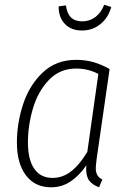

<svg xmlns="http://www.w3.org/2000/svg" viewBox="-20 -787 548 818"><path d="M447 -493 392 -112Q388 -80 388 -71Q388 -53 394.5 -41.5Q401 -30 416 -22L402 11Q375 1 361 -16.5Q347 -34 347 -68L348 -83Q319 -40 281.5 -14.5Q244 11 198 11Q129 11 90.5 -40Q52 -91 52 -180Q52 -262 78.5 -343Q105 -424 162 -478Q219 -532 304 -532Q345 -532 379 -522Q413 -512 447 -493ZM99 -180Q99 -107 126 -68Q153 -29 204 -29Q247 -29 283 -57Q319 -85 352 -140L399 -472Q355 -495 304 -495Q235 -495 188.5 -446.5Q142 -398 120.5 -325.5Q99 -253 99 -180ZM230 -760 261 -764Q269 -696 330 -696Q362 -696 386.5 -714.5Q411 -733 424 -767L454 -757Q441 -711 407.5 -684Q374 -657 329 -657Q283 -657 256 -685.5Q229 -714 230 -760Z"/></svg>

Font: Fira Sans Condensed ExtraLight
Style: Italic
Weight: 275
Width: 3
Italic angle: -8°
Designer: Carrois Corporate & Edenspiekermann AG
Foundry: Carrois Corporate GbR & Edenspiekermann AG
Version: Version 4.203